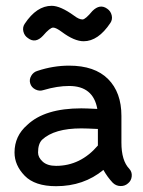

<svg xmlns="http://www.w3.org/2000/svg" viewBox="-20 -632 493 661"><path d="M173 9Q100 9 65 -27Q30 -63 30 -107Q30 -164 74 -202Q134 -259 260 -259Q275 -259 315 -257Q301 -336 218 -336Q177 -336 130 -322Q116 -317 102 -324Q88 -331 84 -345Q80 -358 87.5 -371Q95 -384 109 -388Q163 -406 218 -406Q306 -406 352 -360Q398 -314 398 -233V-141Q398 -79 425 -51Q435 -40 433.5 -25Q432 -10 421 -1Q410 9 394.5 8.5Q379 8 368 -3Q350 -22 336 -47Q268 9 173 9ZM268 -490Q236 -490 193 -522Q173 -537 163 -537Q152 -537 128 -509Q102 -481 76 -501Q64 -509 60.5 -523.5Q57 -538 65 -550Q106 -612 158 -612Q188 -612 235 -578Q252 -565 264 -565Q274 -565 298 -594Q324 -620 349 -602Q361 -594 364.5 -579.5Q368 -565 360 -553Q318 -490 268 -490ZM317 -131V-188Q277 -190 260 -190Q167 -190 125 -151Q111 -137 111 -107Q111 -90 127 -75.5Q143 -61 173 -61Q257 -61 317 -131Z"/></svg>

Font: Hoogli Semibold
Style: Regular
Weight: 600
Designer: Anand Singh Naorem
Foundry: Brand New Type
Version: Version 1.00 b007